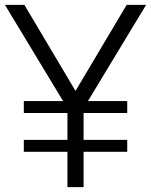

<svg xmlns="http://www.w3.org/2000/svg" viewBox="-33 -770 621 790"><path d="M65 -354.1V-305H490.5V-354.1ZM65 -194.5V-145.5H490.5V-194.5ZM310.9 0V-324.5L568.2 -750H488.2L277.7 -395.9L67.3 -750H-12.7L244.5 -324.5V0Z"/></svg>

Font: Spartan MB
Style: Regular
Weight: 212
Designer: Matt Bailey, Mirko Velimirovic
Foundry: Matt Bailey
Version: Version 1.005